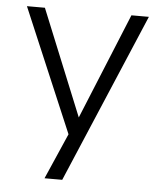

<svg xmlns="http://www.w3.org/2000/svg" viewBox="-50 -533 633 756"><g transform="rotate(5 266.5 -154.5)"><path d="M154 180 241 -19V18L26 -489H97L275 -52H260L439 -489H508L224 180Z"/></g></svg>

Font: Nunito Sans 10pt Light
Style: Regular
Weight: 300
Designer: Vernon Adams
Foundry: Vernon Adams
Version: Version 3.101;gftools[0.9.27]